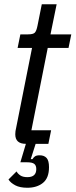

<svg xmlns="http://www.w3.org/2000/svg" viewBox="-20 -678 356 905"><path d="M109 207Q74 207 52 195.5Q30 184 20 168L58 130Q64 141 76 149Q88 157 109 157Q151 157 151 119Q151 102 141.5 94.5Q132 87 109 87H76L102 0Q52 0 52 -45Q52 -53 53 -60Q54 -67 56 -75L131 -452H63L76 -516H112Q136 -516 144 -524Q152 -532 157 -558L177 -658H247L218 -516H316L303 -452H205L128 -64H221L208 0H148L125 72H133Q138 64 145 59Q152 54 167 54Q188 54 199.5 66.5Q211 79 211 110Q211 161 182.5 184Q154 207 109 207Z"/></svg>

Font: IBM Plex Sans Condensed
Style: Italic
Weight: 400
Width: 3
Italic angle: -11°
Designer: Mike Abbink, Paul van der Laan, Pieter van Rosmalen
Foundry: Bold Monday
Version: Version 1.3